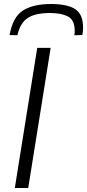

<svg xmlns="http://www.w3.org/2000/svg" viewBox="-20 -939 435 959"><path d="M54 0 166 -700H233L121 0ZM235 -919Q316 -919 355.5 -893.5Q395 -868 395 -801Q395 -781 391 -764L351 -763Q353 -771 353 -778Q353 -785 353 -792Q351 -841 318 -857.5Q285 -874 229 -874Q157 -874 119 -849.5Q81 -825 67 -763L28 -764Q44 -855 95.5 -887Q147 -919 235 -919Z"/></svg>

Font: Georama Expanded Light
Style: Italic
Weight: 300
Width: 7
Italic angle: -9°
Designer: Jean-Baptiste Levee
Foundry: Production Type
Version: Version 1.000